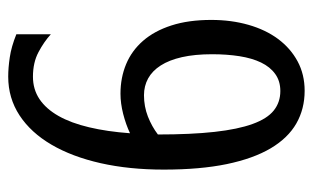

<svg xmlns="http://www.w3.org/2000/svg" viewBox="-162 -560 736 451"><g transform="rotate(90 205.5 -335.0)"><path d="M160.6 -44.9Q190.4 -44.9 213.4 -60.3Q236.3 -75.7 252.9 -105Q269.5 -134.3 279.5 -176.8Q289.6 -219.2 293.5 -272.9Q272.9 -263.2 248 -256.8Q223.1 -250.5 200.7 -250.5Q163.1 -250.5 131.3 -263.7Q99.6 -276.9 76.4 -303.5Q53.2 -330.1 40.3 -370.1Q27.3 -410.2 27.3 -463.9Q27.3 -510.7 38.8 -551Q50.3 -591.3 72 -620.6Q93.8 -649.9 124.5 -666.5Q155.3 -683.1 193.8 -683.1Q236.3 -683.1 270.5 -663.6Q304.7 -644 328.9 -603.3Q353 -562.5 366 -500Q378.9 -437.5 378.9 -352.1Q378.9 -271 363.8 -203.9Q348.6 -136.7 320.3 -88.4Q292 -40 251.5 -13.4Q210.9 13.2 160.6 13.2Q139.6 13.2 115 9.5Q90.3 5.9 61 -5.9V-86.9Q78.6 -70.8 103 -57.9Q127.4 -44.9 160.6 -44.9ZM204.1 -305.7Q230.5 -305.7 254.2 -314.9Q277.8 -324.2 296.4 -338.4V-337.9Q296.4 -416.5 290.3 -471.4Q284.2 -526.4 271.7 -560.8Q259.3 -595.2 240 -610.6Q220.7 -626 194.3 -626Q170.9 -626 154.3 -614Q137.7 -602.1 127.4 -580.8Q117.2 -559.6 112.5 -530Q107.9 -500.5 107.9 -465.8Q107.9 -425.3 114.7 -395Q121.6 -364.7 134.3 -345Q147 -325.2 164.8 -315.4Q182.6 -305.7 204.1 -305.7Z"/></g></svg>

Font: Crushed
Style: Regular
Weight: 400
Width: 3
Designer: Astigmatic (AOETI)
Foundry: Astigmatic (AOETI)
Version: Version 001.000